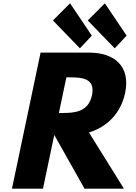

<svg xmlns="http://www.w3.org/2000/svg" viewBox="-20 -1144 824 1164"><path d="M226 -825 52.5 0H240.5L309 -326L492.5 0H731.5L519.2 -341C626.9 -373 712.4 -456 738.5 -580C772.5 -742 674 -825 521 -825ZM337 -459 382.4 -675H404.4C475.4 -675 559.4 -670 537.7 -567C516.1 -464 430 -459 359 -459ZM536.6 -928 464.4 -851 301 -1020 404.8 -1124ZM747.6 -928 675.4 -851 512 -1020 615.8 -1124Z"/></svg>

Font: Hussar
Style: BdOblTwo
Weight: 700
Foundry: Cannot Into Space Fonts
Version: Version 2.00